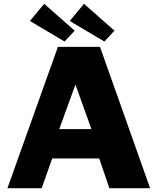

<svg xmlns="http://www.w3.org/2000/svg" viewBox="-20 -988 827 1008"><path d="M19 0H199L254 -156H501L554 0H768L505 -742H284ZM291 -310 376 -544 460 -310ZM212 -968 137 -878 319 -770 372 -827ZM421 -968 346 -878 528 -770 581 -827Z"/></svg>

Font: Bisquit Text
Style: Bold
Weight: 800
Version: Version 1.004;Glyphs 3.2.3 (3260)